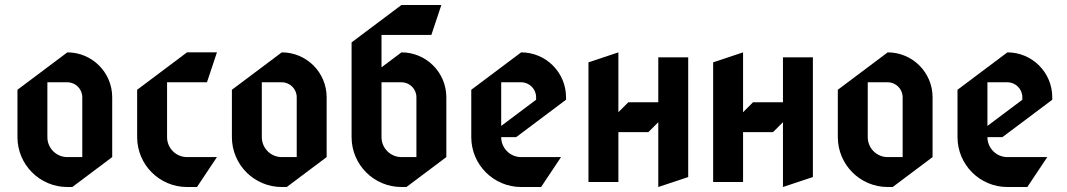

<svg xmlns="http://www.w3.org/2000/svg" viewBox="-20 -730 4280 770"><path d="M170 -400H250C283.1 -400 310 -373.1 310 -340V-100H250C205.8 -100 170 -135.8 170 -180ZM250 -520 50 -370V-180C50 -69.6 139.6 20 250 20H270L430 -100V-340C430 -439.4 349.4 -520 250 -520Z M730 -520 530 -370V-180C530 -69.6 619.6 20 730 20H770L850 -100H730C685.8 -100 650 -135.8 650 -180V-400H810L850 -520Z M1030 -400H1110C1143.1 -400 1170 -373.1 1170 -340V-100H1110C1065.8 -100 1030 -135.8 1030 -180ZM1110 -520 910 -370V-180C910 -69.6 999.6 20 1110 20H1130L1290 -100V-340C1290 -439.4 1209.4 -520 1110 -520Z M1510 -460V-590H1710L1750 -710H1590L1390 -560V-180C1390 -69.6 1479.6 20 1590 20H1610L1770 -100V-340C1770 -439.4 1689.4 -520 1590 -520ZM1510 -400H1590C1623.1 -400 1650 -373.1 1650 -340V-100H1590C1545.8 -100 1510 -135.8 1510 -180Z M1990 -400H2070C2103.1 -400 2130 -373.1 2130 -340V-330L1990 -225ZM2070 -520 1870 -370V-180C1870 -69.6 1959.6 20 2070 20H2150L2230 -100H2070C2025.8 -100 1990 -135.8 1990 -180H2050L2250 -330V-340C2250 -439.4 2169.4 -520 2070 -520Z M2620 20 2740 -20V-500H2620V-320H2500L2460 -280V-520L2340 -480V0H2460V-200H2580L2620 -240Z M3120 20 3240 -20V-500H3120V-320H3000L2960 -280V-520L2840 -480V0H2960V-200H3080L3120 -240Z M3460 -400H3540C3573.1 -400 3600 -373.1 3600 -340V-100H3540C3495.8 -100 3460 -135.8 3460 -180ZM3540 -520 3340 -370V-180C3340 -69.6 3429.6 20 3540 20H3560L3720 -100V-340C3720 -439.4 3639.4 -520 3540 -520Z M3940 -400H4020C4053.1 -400 4080 -373.1 4080 -340V-330L3940 -225ZM4020 -520 3820 -370V-180C3820 -69.6 3909.6 20 4020 20H4100L4180 -100H4020C3975.8 -100 3940 -135.8 3940 -180H4000L4200 -330V-340C4200 -439.4 4119.4 -520 4020 -520Z"/></svg>

Font: Abibas
Style: Medium
Weight: 500
Version: Version 0.3